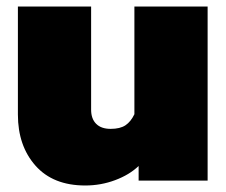

<svg xmlns="http://www.w3.org/2000/svg" viewBox="-20 -555 693 590"><path d="M35 -203V-535H260V-218Q260 -190 275.5 -174.5Q291 -159 320 -159Q349 -159 365.5 -170Q382 -181 393 -204V-535H618V0H406V-45Q378 -18 334 -1.5Q290 15 242 15Q143 15 89 -46Q35 -107 35 -203Z"/></svg>

Font: Prompt Black
Style: Regular
Weight: 900
Designer: Katatrad Team
Foundry: CadsonDemak
Version: Version 1.000